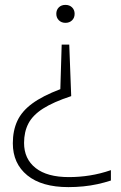

<svg xmlns="http://www.w3.org/2000/svg" viewBox="-20 -566 496 786"><path d="M263.5 -383.5 271.5 -172.5Q198.5 -148.5 156.2 -121.5Q114 -94.5 96.2 -60.2Q78.5 -26 78.5 19Q78.5 84.5 125.8 121.8Q173 159 262 159Q305 159 347.8 152.2Q390.5 145.5 434 130.5V173Q408 181.5 379.5 187.8Q351 194 320.8 197Q290.5 200 260 200Q151 200 91.8 151.8Q32.5 103.5 32.5 20.5Q32.5 -31.5 51 -71.2Q69.5 -111 112 -142.2Q154.5 -173.5 227 -201L232.5 -383.5ZM248 -546Q264.5 -546 275 -535.8Q285.5 -525.5 285.5 -509.5Q285.5 -493 275 -482.8Q264.5 -472.5 248 -472.5Q231.5 -472.5 221 -483Q210.5 -493.5 210.5 -509.5Q210.5 -525.5 220.8 -535.8Q231 -546 248 -546Z"/></svg>

Font: Encode Sans SC SemiExpanded ExtraLight
Style: Regular
Weight: 250
Width: 6
Designer: Multiple Designers
Foundry: Impallari Type
Version: Version 3.002